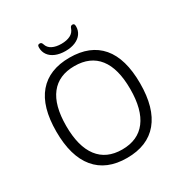

<svg xmlns="http://www.w3.org/2000/svg" viewBox="-198 -1024 1127 1181"><g transform="rotate(-30 365.5 -433.5)"><path d="M365 6Q220 6 144 -85.5Q68 -177 68 -352Q68 -528 144 -617Q220 -706 365 -706Q511 -706 587 -617Q663 -528 663 -352Q663 -177 587 -85.5Q511 6 365 6ZM365 -54Q477 -54 535 -130Q593 -206 593 -352Q593 -498 535 -572Q477 -646 365 -646Q254 -646 196 -572Q138 -498 138 -352Q138 -206 196 -130Q254 -54 365 -54ZM366 -753Q326 -753 296 -765.5Q266 -778 250 -800.5Q234 -823 234 -852Q234 -864 237.5 -868.5Q241 -873 250 -873Q257 -873 261 -869.5Q265 -866 268 -857Q276 -830 302 -817Q328 -804 366 -804Q404 -804 429.5 -817Q455 -830 464 -857Q469 -873 482 -873Q490 -873 493.5 -868.5Q497 -864 497 -852Q497 -823 481 -800.5Q465 -778 435.5 -765.5Q406 -753 366 -753Z"/></g></svg>

Font: Asap Light
Style: Regular
Weight: 300
Designer: Pablo Cosgaya
Foundry: Omnibus-Type
Version: Version 3.001